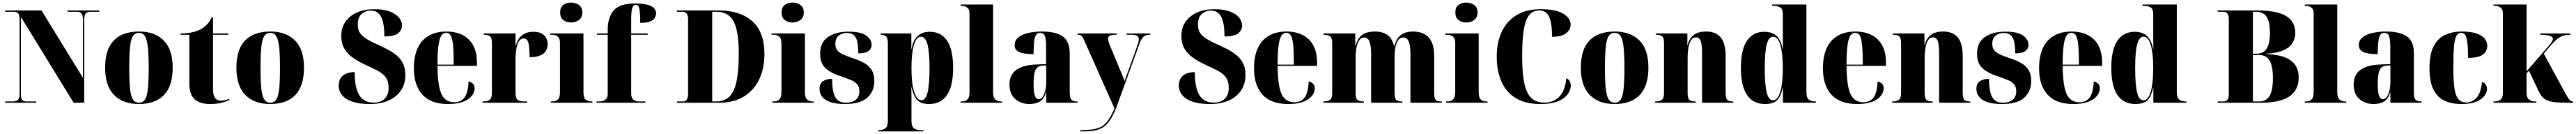

<svg xmlns="http://www.w3.org/2000/svg" viewBox="-20 -795 19971 1037"><path d="M20 0V-10H77Q104 -10 118 -21.5Q132 -33 132 -71V-647Q132 -683 119.5 -693.5Q107 -704 86 -704H20V-714H302L623 -193V-647Q623 -679 611 -691.5Q599 -704 578 -704H504V-714H749V-704H679Q656 -704 644.5 -690.5Q633 -677 633 -643V0H551L142 -664V-71Q142 -33 152.5 -21.5Q163 -10 187 -10H261V0Z M1056 10Q934 10 864.5 -60Q795 -130 795 -271Q795 -412 862 -481.5Q929 -551 1059 -551Q1180 -551 1249.5 -481.5Q1319 -412 1319 -271Q1319 -130 1252 -60Q1185 10 1056 10ZM1058 0Q1087 0 1103.5 -24Q1120 -48 1126.5 -107Q1133 -166 1133 -271Q1133 -375 1126 -434Q1119 -493 1102.5 -517Q1086 -541 1057 -541Q1028 -541 1011.5 -517Q995 -493 988.5 -434Q982 -375 982 -271Q982 -166 988.5 -107Q995 -48 1012 -24Q1029 0 1058 0Z M1606 10Q1534 10 1491 -25.5Q1448 -61 1448 -150V-526H1379V-536Q1469 -536 1527 -564Q1592 -595 1622 -661H1632V-536H1750V-526H1632V-101Q1632 -16 1694 -16Q1722 -16 1758 -31V-21Q1741 -12 1703 -1Q1665 10 1606 10Z M2074 10Q1952 10 1882.5 -60Q1813 -130 1813 -271Q1813 -412 1880 -481.5Q1947 -551 2077 -551Q2198 -551 2267.5 -481.5Q2337 -412 2337 -271Q2337 -130 2270 -60Q2203 10 2074 10ZM2076 0Q2105 0 2121.5 -24Q2138 -48 2144.5 -107Q2151 -166 2151 -271Q2151 -375 2144 -434Q2137 -493 2120.5 -517Q2104 -541 2075 -541Q2046 -541 2029.5 -517Q2013 -493 2006.5 -434Q2000 -375 2000 -271Q2000 -166 2006.5 -107Q2013 -48 2030 -24Q2047 0 2076 0Z M2850 10Q2774 10 2726 -4Q2678 -18 2652 -39.5Q2626 -61 2616 -85Q2606 -109 2606 -130Q2606 -171 2624 -194.5Q2642 -218 2670.5 -227.5Q2699 -237 2730 -237Q2730 -116 2765.5 -58.5Q2801 -1 2876 -1Q2933 -1 2963 -31.5Q2993 -62 2993 -116Q2993 -167 2970.5 -197Q2948 -227 2906 -249Q2864 -271 2808 -296Q2754 -321 2713 -350.5Q2672 -380 2649 -420Q2626 -460 2626 -517Q2626 -582 2659.5 -628.5Q2693 -675 2750.5 -699.5Q2808 -724 2879 -724Q2955 -724 3003 -705.5Q3051 -687 3074 -658Q3097 -629 3097 -598Q3097 -562 3066.5 -537.5Q3036 -513 2960 -513Q2960 -618 2934.5 -665.5Q2909 -713 2855 -713Q2814 -713 2784 -687Q2754 -661 2754 -605Q2754 -565 2772 -538.5Q2790 -512 2831 -488.5Q2872 -465 2940 -435Q2997 -409 3038 -380Q3079 -351 3101 -311.5Q3123 -272 3123 -213Q3123 -147 3089.5 -96.5Q3056 -46 2994.5 -18Q2933 10 2850 10Z M3454 10Q3321 10 3255 -62.5Q3189 -135 3189 -266Q3189 -407 3255 -479Q3321 -551 3440 -551Q3551 -551 3614.5 -489.5Q3678 -428 3678 -309V-285H3372Q3373 -182 3386 -120.5Q3399 -59 3427.5 -31.5Q3456 -4 3502 -4Q3554 -4 3581.5 -40.5Q3609 -77 3613 -165Q3634 -160 3647 -147Q3660 -134 3660 -112Q3660 -62 3607.5 -26Q3555 10 3454 10ZM3498 -295Q3498 -390 3493 -443.5Q3488 -497 3475.5 -519Q3463 -541 3439 -541Q3416 -541 3401.5 -519Q3387 -497 3379.5 -443.5Q3372 -390 3372 -295Z M3722 0V-10H3726Q3760 -10 3777 -23Q3794 -36 3794 -79V-461Q3794 -501 3780 -513.5Q3766 -526 3734 -526H3731V-536H3977V-441H3979Q4008 -549 4116 -549Q4169 -549 4197.5 -522.5Q4226 -496 4226 -453Q4226 -403 4189.5 -377.5Q4153 -352 4086 -352Q4086 -433 4076.5 -465Q4067 -497 4040 -497Q4009 -497 3993 -454.5Q3977 -412 3977 -324V-76Q3977 -35 3993 -22.5Q4009 -10 4042 -10H4067V0Z M4408 -621Q4371 -621 4347 -640.5Q4323 -660 4323 -698Q4323 -738 4347 -756.5Q4371 -775 4408 -775Q4443 -775 4469 -756.5Q4495 -738 4495 -698Q4495 -660 4469 -640.5Q4443 -621 4408 -621ZM4251 0V-10H4262Q4289 -10 4305.5 -25.5Q4322 -41 4322 -84V-460Q4322 -497 4305 -511.5Q4288 -526 4262 -526H4245V-536H4504V-80Q4504 -40 4520.5 -25Q4537 -10 4563 -10H4573V0Z M4605 0V-10H4632Q4641 -10 4655 -14Q4669 -18 4680.5 -31Q4692 -44 4692 -71V-526H4609V-536H4692V-565Q4692 -661 4739 -714.5Q4786 -768 4901 -768Q4971 -768 5006.5 -756.5Q5042 -745 5054.5 -728Q5067 -711 5067 -694Q5067 -674 5057 -656.5Q5047 -639 5021 -628.5Q4995 -618 4944 -618Q4944 -698 4937 -728Q4930 -758 4909 -758Q4890 -758 4882 -733Q4874 -708 4874 -642V-536H5002V-526H4874V-71Q4874 -44 4884.5 -31Q4895 -18 4909 -14Q4923 -10 4933 -10H4984V0Z M5229 0V-10H5279Q5296 -10 5305.5 -25.5Q5315 -41 5315 -65V-649Q5315 -678 5303 -691Q5291 -704 5271 -704H5229V-714H5556Q5719 -714 5813 -630.5Q5907 -547 5907 -377Q5907 -267 5867 -182Q5827 -97 5748.5 -48.5Q5670 0 5556 0ZM5533 -10Q5596 -10 5634.5 -46.5Q5673 -83 5690.5 -164Q5708 -245 5708 -378Q5708 -495 5690.5 -567Q5673 -639 5634.5 -671.5Q5596 -704 5534 -704H5502V-10Z M6125 -621Q6088 -621 6064 -640.5Q6040 -660 6040 -698Q6040 -738 6064 -756.5Q6088 -775 6125 -775Q6160 -775 6186 -756.5Q6212 -738 6212 -698Q6212 -660 6186 -640.5Q6160 -621 6125 -621ZM5968 0V-10H5979Q6006 -10 6022.5 -25.5Q6039 -41 6039 -84V-460Q6039 -497 6022 -511.5Q6005 -526 5979 -526H5962V-536H6221V-80Q6221 -40 6237.5 -25Q6254 -10 6280 -10H6290V0Z M6532 10Q6459 10 6415.5 -6Q6372 -22 6353 -48.5Q6334 -75 6334 -106Q6334 -150 6362.5 -167.5Q6391 -185 6432 -185Q6432 -85 6457 -42.5Q6482 0 6540 0Q6587 0 6615 -23Q6643 -46 6643 -89Q6643 -123 6625.5 -143Q6608 -163 6578 -175.5Q6548 -188 6510 -201Q6424 -228 6381.5 -266.5Q6339 -305 6339 -379Q6339 -467 6399.5 -508.5Q6460 -550 6560 -550Q6656 -550 6697 -519Q6738 -488 6738 -449Q6738 -418 6713.5 -400Q6689 -382 6635 -382Q6635 -469 6615 -504.5Q6595 -540 6546 -540Q6508 -540 6482.5 -519Q6457 -498 6457 -455Q6457 -424 6472 -405.5Q6487 -387 6516 -374Q6545 -361 6589 -346Q6640 -330 6678 -309Q6716 -288 6737.5 -255Q6759 -222 6759 -169Q6759 -89 6705 -39.5Q6651 10 6532 10Z M6790 222V212H6796Q6823 212 6843.5 198.5Q6864 185 6864 140V-462Q6864 -500 6849.5 -513Q6835 -526 6811 -526H6809V-536H7046V-416H7048Q7060 -486 7095.5 -517.5Q7131 -549 7190 -549Q7277 -549 7323.5 -479.5Q7370 -410 7370 -270Q7370 -129 7322.5 -59.5Q7275 10 7184 10Q7121 10 7091.5 -21.5Q7062 -53 7048 -119H7046Q7047 -86 7047 -53Q7047 -20 7047 13V140Q7047 185 7067.5 198.5Q7088 212 7115 212H7139V222ZM7123 -19Q7157 -19 7172 -80Q7187 -141 7187 -270Q7187 -393 7171 -452Q7155 -511 7121 -511Q7085 -511 7066 -446.5Q7047 -382 7047 -269Q7047 -148 7068.5 -83.5Q7090 -19 7123 -19Z M7428 0V-10H7438Q7464 -10 7480.5 -25Q7497 -40 7497 -80V-693Q7497 -718 7485.5 -730Q7474 -742 7460 -746Q7446 -750 7438 -750H7428V-760H7680V-80Q7680 -40 7697 -25Q7714 -10 7740 -10H7750V0Z M7963 10Q7896 10 7851.5 -29Q7807 -68 7807 -142Q7807 -288 8015 -296L8091 -299V-432Q8091 -494 8081 -517.5Q8071 -541 8044 -541Q8015 -541 8004.5 -505.5Q7994 -470 7994 -376Q7919 -376 7883 -392Q7847 -408 7847 -445Q7847 -483 7876 -506Q7905 -529 7953 -540Q8001 -551 8058 -551Q8166 -551 8220 -513Q8274 -475 8274 -382V-80Q8274 -40 8286 -25Q8298 -10 8330 -10H8334V0H8092V-79H8090Q8074 -26 8040.5 -8Q8007 10 7963 10ZM8034 -28Q8060 -28 8076 -67Q8092 -106 8092 -161V-289L8062 -287Q8023 -284 8008.5 -253Q7994 -222 7994 -151Q7994 -83 8003.5 -55.5Q8013 -28 8034 -28Z M8356 212Q8416 212 8456.5 205.5Q8497 199 8525.5 181Q8554 163 8576 130Q8598 97 8621 43L8387 -481Q8376 -507 8366 -516.5Q8356 -526 8340 -526H8334V-536H8638V-526H8627Q8597 -526 8584.5 -518.5Q8572 -511 8572 -495Q8572 -478 8584 -448L8665 -253Q8674 -231 8683 -210Q8692 -189 8700 -168Q8707 -190 8713.5 -209Q8720 -228 8728 -247L8798 -442Q8810 -474 8810 -492Q8810 -510 8796.5 -518Q8783 -526 8755 -526H8716V-536H8899V-526H8895Q8863 -526 8846 -510.5Q8829 -495 8814 -454L8644 14Q8620 80 8595.5 121Q8571 162 8541.5 184Q8512 206 8473.5 214Q8435 222 8382 222H8356Z M9364 10Q9288 10 9240 -4Q9192 -18 9166 -39.5Q9140 -61 9130 -85Q9120 -109 9120 -130Q9120 -171 9138 -194.5Q9156 -218 9184.5 -227.5Q9213 -237 9244 -237Q9244 -116 9279.5 -58.5Q9315 -1 9390 -1Q9447 -1 9477 -31.5Q9507 -62 9507 -116Q9507 -167 9484.5 -197Q9462 -227 9420 -249Q9378 -271 9322 -296Q9268 -321 9227 -350.5Q9186 -380 9163 -420Q9140 -460 9140 -517Q9140 -582 9173.5 -628.5Q9207 -675 9264.5 -699.5Q9322 -724 9393 -724Q9469 -724 9517 -705.5Q9565 -687 9588 -658Q9611 -629 9611 -598Q9611 -562 9580.5 -537.5Q9550 -513 9474 -513Q9474 -618 9448.5 -665.5Q9423 -713 9369 -713Q9328 -713 9298 -687Q9268 -661 9268 -605Q9268 -565 9286 -538.5Q9304 -512 9345 -488.5Q9386 -465 9454 -435Q9511 -409 9552 -380Q9593 -351 9615 -311.5Q9637 -272 9637 -213Q9637 -147 9603.5 -96.5Q9570 -46 9508.5 -18Q9447 10 9364 10Z M9968 10Q9835 10 9769 -62.5Q9703 -135 9703 -266Q9703 -407 9769 -479Q9835 -551 9954 -551Q10065 -551 10128.5 -489.5Q10192 -428 10192 -309V-285H9886Q9887 -182 9900 -120.5Q9913 -59 9941.5 -31.5Q9970 -4 10016 -4Q10068 -4 10095.5 -40.5Q10123 -77 10127 -165Q10148 -160 10161 -147Q10174 -134 10174 -112Q10174 -62 10121.5 -26Q10069 10 9968 10ZM10012 -295Q10012 -390 10007 -443.5Q10002 -497 9989.5 -519Q9977 -541 9953 -541Q9930 -541 9915.5 -519Q9901 -497 9893.5 -443.5Q9886 -390 9886 -295Z M10240 0V-10H10244Q10275 -10 10292 -22Q10309 -34 10309 -77V-462Q10309 -503 10292.5 -514.5Q10276 -526 10245 -526H10241V-536H10488V-439H10490Q10504 -495 10539 -523Q10574 -551 10641 -551Q10696 -551 10734 -527Q10772 -503 10789 -438H10791Q10805 -495 10840.5 -523Q10876 -551 10937 -551Q11014 -551 11057 -505.5Q11100 -460 11100 -359V-80Q11100 -34 11111.5 -22Q11123 -10 11155 -10H11159V0H10916V-374Q10916 -438 10903.5 -471.5Q10891 -505 10860 -505Q10837 -505 10822 -485Q10807 -465 10800 -432.5Q10793 -400 10793 -362V-80Q10793 -34 10805 -22Q10817 -10 10849 -10H10853V0H10611V-374Q10611 -438 10599 -471.5Q10587 -505 10557 -505Q10533 -505 10518.5 -483Q10504 -461 10497.5 -426Q10491 -391 10491 -351V-74Q10491 -33 10505.5 -21.5Q10520 -10 10551 -10H10555V0Z M11349 -621Q11312 -621 11288 -640.5Q11264 -660 11264 -698Q11264 -738 11288 -756.5Q11312 -775 11349 -775Q11384 -775 11410 -756.5Q11436 -738 11436 -698Q11436 -660 11410 -640.5Q11384 -621 11349 -621ZM11192 0V-10H11203Q11230 -10 11246.5 -25.5Q11263 -41 11263 -84V-460Q11263 -497 11246 -511.5Q11229 -526 11203 -526H11186V-536H11445V-80Q11445 -40 11461.5 -25Q11478 -10 11504 -10H11514V0Z M11924 10Q11807 10 11732 -36Q11657 -82 11621 -164.5Q11585 -247 11585 -358Q11585 -466 11623.5 -548.5Q11662 -631 11738 -677.5Q11814 -724 11926 -724Q12042 -724 12100 -689.5Q12158 -655 12158 -605Q12158 -565 12122.5 -537.5Q12087 -510 12014 -510Q12014 -612 11992.5 -663Q11971 -714 11915 -714Q11865 -714 11836 -678Q11807 -642 11794.5 -563.5Q11782 -485 11782 -358Q11782 -231 11798.5 -152.5Q11815 -74 11852.5 -37.5Q11890 -1 11953 -1Q12028 -1 12072.5 -49.5Q12117 -98 12124 -189Q12143 -182 12151 -166.5Q12159 -151 12159 -132Q12159 -111 12147.5 -86.5Q12136 -62 12110 -40Q12084 -18 12038.5 -4Q11993 10 11924 10Z M12498 10Q12376 10 12306.5 -60Q12237 -130 12237 -271Q12237 -412 12304 -481.5Q12371 -551 12501 -551Q12622 -551 12691.5 -481.5Q12761 -412 12761 -271Q12761 -130 12694 -60Q12627 10 12498 10ZM12500 0Q12529 0 12545.5 -24Q12562 -48 12568.5 -107Q12575 -166 12575 -271Q12575 -375 12568 -434Q12561 -493 12544.5 -517Q12528 -541 12499 -541Q12470 -541 12453.5 -517Q12437 -493 12430.5 -434Q12424 -375 12424 -271Q12424 -166 12430.5 -107Q12437 -48 12454 -24Q12471 0 12500 0Z M12813 0V-10H12817Q12850 -10 12866 -23Q12882 -36 12882 -77V-463Q12882 -502 12867.5 -514Q12853 -526 12822 -526H12818V-536H13063V-446H13065Q13077 -496 13111.5 -523.5Q13146 -551 13208 -551Q13283 -551 13321.5 -505.5Q13360 -460 13360 -359V-80Q13360 -36 13371.5 -23Q13383 -10 13415 -10H13419V0H13177V-378Q13177 -446 13167 -476Q13157 -506 13129 -506Q13106 -506 13092 -484.5Q13078 -463 13071.5 -426.5Q13065 -390 13065 -346V-74Q13065 -35 13078.5 -22.5Q13092 -10 13124 -10H13128V0Z M13665 10Q13574 10 13526 -59.5Q13478 -129 13478 -270Q13478 -410 13525 -479.5Q13572 -549 13659 -549Q13719 -549 13754 -517.5Q13789 -486 13802 -416H13804Q13803 -470 13803 -517Q13803 -564 13803 -595V-686Q13803 -727 13782 -738.5Q13761 -750 13731 -750H13720V-760H13986V-83Q13986 -37 14006 -23.5Q14026 -10 14053 -10H14060V0H13804V-116H13802Q13789 -51 13759.5 -20.5Q13730 10 13665 10ZM13727 -19Q13763 -19 13783 -83.5Q13803 -148 13803 -269Q13803 -382 13784 -446.5Q13765 -511 13728 -511Q13694 -511 13678.5 -452Q13663 -393 13663 -270Q13663 -141 13678 -80Q13693 -19 13727 -19Z M14379 10Q14246 10 14180 -62.5Q14114 -135 14114 -266Q14114 -407 14180 -479Q14246 -551 14365 -551Q14476 -551 14539.5 -489.5Q14603 -428 14603 -309V-285H14297Q14298 -182 14311 -120.5Q14324 -59 14352.5 -31.5Q14381 -4 14427 -4Q14479 -4 14506.5 -40.5Q14534 -77 14538 -165Q14559 -160 14572 -147Q14585 -134 14585 -112Q14585 -62 14532.5 -26Q14480 10 14379 10ZM14423 -295Q14423 -390 14418 -443.5Q14413 -497 14400.5 -519Q14388 -541 14364 -541Q14341 -541 14326.5 -519Q14312 -497 14304.5 -443.5Q14297 -390 14297 -295Z M14651 0V-10H14655Q14688 -10 14704 -23Q14720 -36 14720 -77V-463Q14720 -502 14705.5 -514Q14691 -526 14660 -526H14656V-536H14901V-446H14903Q14915 -496 14949.5 -523.5Q14984 -551 15046 -551Q15121 -551 15159.5 -505.5Q15198 -460 15198 -359V-80Q15198 -36 15209.5 -23Q15221 -10 15253 -10H15257V0H15015V-378Q15015 -446 15005 -476Q14995 -506 14967 -506Q14944 -506 14930 -484.5Q14916 -463 14909.5 -426.5Q14903 -390 14903 -346V-74Q14903 -35 14916.5 -22.5Q14930 -10 14962 -10H14966V0Z M15502 10Q15429 10 15385.5 -6Q15342 -22 15323 -48.5Q15304 -75 15304 -106Q15304 -150 15332.5 -167.5Q15361 -185 15402 -185Q15402 -85 15427 -42.5Q15452 0 15510 0Q15557 0 15585 -23Q15613 -46 15613 -89Q15613 -123 15595.5 -143Q15578 -163 15548 -175.5Q15518 -188 15480 -201Q15394 -228 15351.5 -266.5Q15309 -305 15309 -379Q15309 -467 15369.5 -508.5Q15430 -550 15530 -550Q15626 -550 15667 -519Q15708 -488 15708 -449Q15708 -418 15683.5 -400Q15659 -382 15605 -382Q15605 -469 15585 -504.5Q15565 -540 15516 -540Q15478 -540 15452.5 -519Q15427 -498 15427 -455Q15427 -424 15442 -405.5Q15457 -387 15486 -374Q15515 -361 15559 -346Q15610 -330 15648 -309Q15686 -288 15707.5 -255Q15729 -222 15729 -169Q15729 -89 15675 -39.5Q15621 10 15502 10Z M16055 10Q15922 10 15856 -62.5Q15790 -135 15790 -266Q15790 -407 15856 -479Q15922 -551 16041 -551Q16152 -551 16215.5 -489.5Q16279 -428 16279 -309V-285H15973Q15974 -182 15987 -120.5Q16000 -59 16028.5 -31.5Q16057 -4 16103 -4Q16155 -4 16182.5 -40.5Q16210 -77 16214 -165Q16235 -160 16248 -147Q16261 -134 16261 -112Q16261 -62 16208.5 -26Q16156 10 16055 10ZM16099 -295Q16099 -390 16094 -443.5Q16089 -497 16076.5 -519Q16064 -541 16040 -541Q16017 -541 16002.5 -519Q15988 -497 15980.5 -443.5Q15973 -390 15973 -295Z M16537 10Q16446 10 16398 -59.5Q16350 -129 16350 -270Q16350 -410 16397 -479.5Q16444 -549 16531 -549Q16591 -549 16626 -517.5Q16661 -486 16674 -416H16676Q16675 -470 16675 -517Q16675 -564 16675 -595V-686Q16675 -727 16654 -738.5Q16633 -750 16603 -750H16592V-760H16858V-83Q16858 -37 16878 -23.5Q16898 -10 16925 -10H16932V0H16676V-116H16674Q16661 -51 16631.5 -20.5Q16602 10 16537 10ZM16599 -19Q16635 -19 16655 -83.5Q16675 -148 16675 -269Q16675 -382 16656 -446.5Q16637 -511 16600 -511Q16566 -511 16550.5 -452Q16535 -393 16535 -270Q16535 -141 16550 -80Q16565 -19 16599 -19Z M17175 0V-10H17223Q17261 -10 17261 -66V-648Q17261 -681 17247.5 -692.5Q17234 -704 17221 -704H17175V-714H17483Q17630 -714 17703 -672.5Q17776 -631 17776 -541Q17776 -466 17720 -425.5Q17664 -385 17546 -379V-377Q17676 -373 17739.5 -328.5Q17803 -284 17803 -195Q17803 -98 17731 -49Q17659 0 17511 0ZM17474 -379Q17529 -379 17554.5 -418Q17580 -457 17580 -542Q17580 -627 17554 -665.5Q17528 -704 17472 -704H17448V-379ZM17497 -10Q17552 -10 17577.5 -53Q17603 -96 17603 -189Q17603 -283 17577.5 -326Q17552 -369 17499 -369H17448V-10Z M17850 0V-10H17860Q17886 -10 17902.5 -25Q17919 -40 17919 -80V-693Q17919 -718 17907.5 -730Q17896 -742 17882 -746Q17868 -750 17860 -750H17850V-760H18102V-80Q18102 -40 18119 -25Q18136 -10 18162 -10H18172V0Z M18385 10Q18318 10 18273.5 -29Q18229 -68 18229 -142Q18229 -288 18437 -296L18513 -299V-432Q18513 -494 18503 -517.5Q18493 -541 18466 -541Q18437 -541 18426.5 -505.5Q18416 -470 18416 -376Q18341 -376 18305 -392Q18269 -408 18269 -445Q18269 -483 18298 -506Q18327 -529 18375 -540Q18423 -551 18480 -551Q18588 -551 18642 -513Q18696 -475 18696 -382V-80Q18696 -40 18708 -25Q18720 -10 18752 -10H18756V0H18514V-79H18512Q18496 -26 18462.5 -8Q18429 10 18385 10ZM18456 -28Q18482 -28 18498 -67Q18514 -106 18514 -161V-289L18484 -287Q18445 -284 18430.5 -253Q18416 -222 18416 -151Q18416 -83 18425.5 -55.5Q18435 -28 18456 -28Z M19065 10Q18990 10 18934.5 -15.5Q18879 -41 18848 -101.5Q18817 -162 18817 -267Q18817 -375 18849.5 -437Q18882 -499 18938 -525Q18994 -551 19065 -551Q19139 -551 19183 -535.5Q19227 -520 19246 -494.5Q19265 -469 19265 -440Q19265 -422 19255 -400Q19245 -378 19213 -362.5Q19181 -347 19116 -347Q19116 -422 19111 -464Q19106 -506 19094.5 -523.5Q19083 -541 19063 -541Q19039 -541 19025.5 -516.5Q19012 -492 19007 -432.5Q19002 -373 19002 -268Q19002 -167 19011 -109Q19020 -51 19042.5 -26.5Q19065 -2 19103 -2Q19147 -2 19181 -37.5Q19215 -73 19224 -161Q19243 -156 19253 -141Q19263 -126 19263 -106Q19263 -81 19244 -54.5Q19225 -28 19182 -9Q19139 10 19065 10Z M19313 0V-10H19325Q19335 -10 19349.5 -14Q19364 -18 19375 -31.5Q19386 -45 19386 -72V-692Q19386 -717 19375 -729.5Q19364 -742 19349.5 -746Q19335 -750 19325 -750H19313V-760H19570V-336Q19570 -313 19570 -289.5Q19570 -266 19569 -242L19751 -451Q19774 -478 19774 -494Q19774 -526 19676 -526V-536H19909V-526Q19877 -526 19854 -519Q19831 -512 19809 -494.5Q19787 -477 19759 -445L19703 -380L19866 -81Q19890 -37 19902 -23.5Q19914 -10 19928 -10H19930V0H19894Q19833 0 19794 -4Q19755 -8 19730.5 -18Q19706 -28 19690.5 -46.5Q19675 -65 19661 -94L19588 -248L19570 -227V-74Q19570 -46 19581.5 -32.5Q19593 -19 19608 -14.5Q19623 -10 19631 -10H19646V0Z"/></svg>

Font: Noto Serif Display SemiCondensed Black
Style: Regular
Weight: 900
Width: 4
Designer: Monotype Design Team
Foundry: Monotype Imaging Inc.
Version: Version 2.009